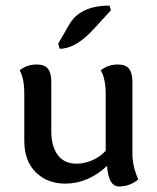

<svg xmlns="http://www.w3.org/2000/svg" viewBox="-20 -654 564 691"><path d="M408.2 17.1Q370.6 17.1 365.2 -57.1Q297.4 6.8 214.4 6.8Q150.4 6.8 108.9 -33.9Q67.4 -74.7 67.4 -147V-315.9Q67.4 -372.1 50.8 -400.9Q76.7 -421.9 112.3 -421.9Q140.6 -421.9 152.6 -406.5Q164.6 -391.1 164.6 -360.4V-182.1Q164.6 -127.9 187.7 -96.4Q210.9 -64.9 255.4 -64.9Q282.2 -64.9 310.3 -76.4Q338.4 -87.9 360.4 -111.3V-315.9Q360.4 -370.1 342.8 -400.9Q368.7 -421.9 404.3 -421.9Q432.6 -421.9 444.6 -406.5Q456.5 -391.1 456.5 -360.4V-100.6Q456.5 -56.6 477.5 -8.3Q447.8 17.1 408.2 17.1ZM194.8 -478.5 189.5 -497.1 229 -565.4Q268.1 -633.8 374 -633.8L379.4 -617.2L315.9 -547.9Q252 -478.5 194.8 -478.5Z"/></svg>

Font: Bainsley
Style: Regular
Weight: 400
Designer: Paul James MIller
Foundry: High-Logic / Made with FontCreator
Version: Version 1.411;March 28, 2021;FontCreator 13.0.0.2683 64-bit